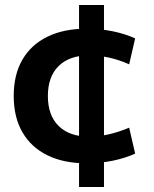

<svg xmlns="http://www.w3.org/2000/svg" viewBox="-20 -645 617 770"><path d="M328 10Q236 10 170.5 -22Q105 -54 70 -114.5Q35 -175 35 -260Q35 -346 70 -406Q105 -466 170.5 -498Q236 -530 328 -530Q380 -530 430 -520Q480 -510 522 -491L498 -387Q458 -405 417 -414Q376 -423 338 -423Q259 -423 215.5 -380.5Q172 -338 172 -260Q172 -182 215.5 -139.5Q259 -97 338 -97Q376 -97 417 -106.5Q458 -116 498 -133L522 -29Q480 -10 430 0Q380 10 328 10ZM297 105V-625H397V105Z"/></svg>

Font: M PLUS 1
Style: Bold
Weight: 700
Designer: Coji Morishita
Foundry: UNDERFOREST DESIGN
Version: Version 1.001